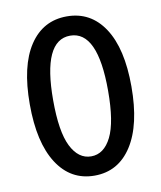

<svg xmlns="http://www.w3.org/2000/svg" viewBox="-77 -711 659 785"><g transform="rotate(-10 253.0 -318.5)"><path d="M42 -321Q42 -480 98 -564.5Q154 -649 253 -649Q352 -649 408 -564Q464 -479 464 -321Q464 -162 408 -75Q352 12 253 12Q154 12 98 -75Q42 -162 42 -321ZM367 -321Q367 -569 253 -569Q139 -569 139 -321Q139 -190 169.5 -129Q200 -68 253 -68Q306 -68 336.5 -129Q367 -190 367 -321Z"/></g></svg>

Font: Assistant SemiBold
Style: Regular
Weight: 600
Designer: Hebrew By Ben Nathan, Latin by Paul Hunt
Version: Version 2.001; ttfautohint (v1.6)